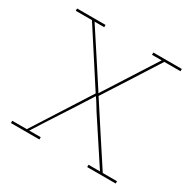

<svg xmlns="http://www.w3.org/2000/svg" viewBox="-155 -858 1020 1016"><g transform="rotate(30 355.0 -350.0)"><path d="M209 0H35V-14H124L345 -360L134 -686H35V-700H209V-686H150Q201 -609 250 -533Q299 -457 349 -381L357 -368L365 -381L560 -686H501V-700H675V-686H576Q523 -602 470.5 -520.5Q418 -439 365 -356Q421 -269 476.5 -184.5Q532 -100 588 -14H675V0H501V-14H571L397 -279Q386 -296 375.5 -314Q365 -332 353 -348L345 -335Q294 -254 242 -174.5Q190 -95 139 -14H209Z"/></g></svg>

Font: Josefin Slab Thin
Style: Regular
Weight: 100
Designer: Santiago Orozco
Foundry: Typemade
Version: Version 2.000